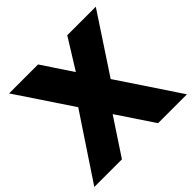

<svg xmlns="http://www.w3.org/2000/svg" viewBox="-185 -896 1085 1085"><g transform="rotate(-45 357.0 -354.0)"><path d="M-13.2 3.4 241.2 -379.4 20 -710.9H251.5L372.1 -529.3L484.9 -710.9H712.9L483.4 -362.3L727.1 3.4H496.6L351.1 -214.4L207.5 3.4Z"/></g></svg>

Font: Comme Black
Style: Regular
Weight: 900
Version: Version 1.000;gftools[0.9.27]